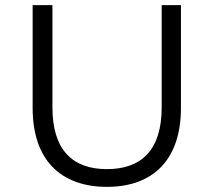

<svg xmlns="http://www.w3.org/2000/svg" viewBox="-20 -720 832 747"><path d="M396 7C575 7 684 -98 684 -300V-700H609V-302C609 -138 532 -62 396 -62C261 -62 184 -138 184 -302V-700H107V-300C107 -98 216 7 396 7Z"/></svg>

Font: Montserrat-Alt1
Style: Regular
Weight: 400
Designer: Differentunic
Foundry: Differentunic
Version: Version 7.222